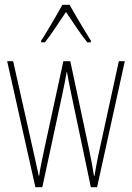

<svg xmlns="http://www.w3.org/2000/svg" viewBox="-20 -783 552 803"><path d="M278 -390Q273 -414 268.5 -437Q264 -460 260 -482H259Q255 -460 250.5 -436.5Q246 -413 241 -390L157 0H128L10 -527H35L118 -157Q125 -128 130.5 -101Q136 -74 142 -48H144Q146 -67 153 -101Q160 -135 166 -163L245 -527H274L353 -156Q365 -100 373 -47H375Q380 -76 383 -92Q386 -108 388.5 -120.5Q391 -133 395 -151L477 -527H502L386 0H360ZM271 -763Q284 -740 302.5 -708Q321 -676 337.5 -649.5Q354 -623 360 -613V-606H345Q324 -632 300 -667.5Q276 -703 256 -733Q237 -705 212.5 -668Q188 -631 168 -606H152V-613Q163 -629 179 -656Q195 -683 212 -712Q229 -741 241 -763Z"/></svg>

Font: Noto Sans ExtraCondensed Thin
Style: Regular
Weight: 100
Width: 2
Designer: Monotype Design Team
Foundry: Monotype Imaging Inc.
Version: Version 2.013; ttfautohint (v1.8.4.7-5d5b)